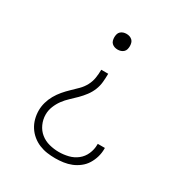

<svg xmlns="http://www.w3.org/2000/svg" viewBox="-175 -665 950 1005"><g transform="rotate(30 300.0 -162.5)"><path d="M301 213Q276 213 251.5 209.5Q227 206 204 196.5Q181 187 161.5 171Q142 155 128.5 134Q115 113 108.5 88.5Q102 64 102 39Q102 14 109 -10.5Q116 -35 128.5 -57Q141 -79 157.5 -98.5Q174 -118 192.5 -135.5Q211 -153 229 -171Q247 -189 259 -211.5Q271 -234 275 -259Q279 -284 279 -309H321Q321 -284 318.5 -258.5Q316 -233 306.5 -209.5Q297 -186 281.5 -165.5Q266 -145 248.5 -127.5Q231 -110 212 -92.5Q193 -75 178 -54.5Q163 -34 153.5 -10Q144 14 144 39Q144 69 156.5 96.5Q169 124 191.5 142Q214 160 243 167.5Q272 175 301 175Q330 175 358.5 168Q387 161 410 143Q433 125 445 97.5Q457 70 457 41Q457 40 457 38.5Q457 37 457 36H500Q500 38 500 39.5Q500 41 500 43Q500 67 493 91Q486 115 473 136Q460 157 440 172.5Q420 188 397.5 197Q375 206 350.5 209.5Q326 213 301 213ZM300 -443Q290 -443 281 -446Q272 -449 265 -455.5Q258 -462 255.5 -471.5Q253 -481 253 -491Q253 -500 255.5 -509.5Q258 -519 265 -525.5Q272 -532 281 -535Q290 -538 300 -538Q310 -538 319 -535Q328 -532 335 -525.5Q342 -519 344.5 -509.5Q347 -500 347 -491Q347 -481 344.5 -471.5Q342 -462 335 -455.5Q328 -449 319 -446Q310 -443 300 -443Z"/></g></svg>

Font: Iosevka Slab XLtEx
Style: Regular
Weight: 200
Width: 7
Monospace: yes
Designer: Belleve Invis
Foundry: Belleve Invis
Version: Version 11.1.0; ttfautohint (v1.8.3)